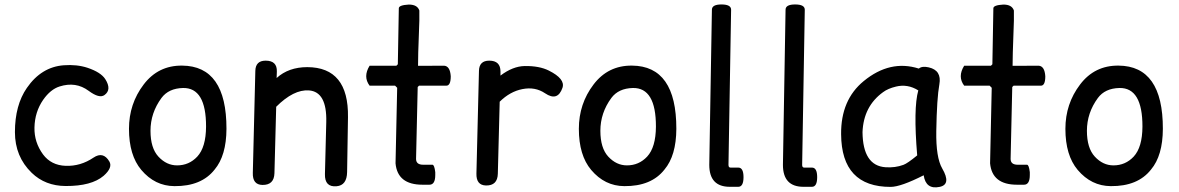

<svg xmlns="http://www.w3.org/2000/svg" viewBox="-20 -804 5245 854"><path d="M396 -103Q439 -131.8 466.3 -85.9Q482.4 -58.6 440.9 -22Q387.2 23.9 272 23.4Q181.2 22.9 121.1 -35.2Q46.4 -107.4 46.4 -216.3Q46.4 -336.4 99.6 -413.1Q164.1 -506.3 263.7 -513.7Q321.8 -518.1 369.6 -502.4Q428.7 -482.4 448.2 -452.1Q478 -405.3 444.8 -381.3Q421.9 -364.7 374.5 -399.9Q317.4 -442.4 245.1 -419.4Q204.6 -406.7 171.9 -359.9Q134.8 -306.2 133.3 -236.8Q131.8 -171.4 171.4 -117.2Q207.5 -68.8 272 -66.4Q338.4 -64 396 -103Z M793.9 -412.6Q730 -411.1 698.2 -368.2Q649.4 -301.8 649.4 -222.2Q649.4 -145.5 684.6 -107.4Q720.7 -68.4 767.6 -68.4Q820.8 -68.4 857.4 -107.4Q896 -148.9 896.5 -240.7Q897 -414.6 793.9 -412.6ZM790 -512.2Q987.8 -510.7 987.3 -231Q986.8 -111.8 934.6 -49.8Q876 24.9 755.9 23.9Q668.9 23.4 608.4 -48.3Q553.7 -113.3 553.7 -231Q553.7 -342.3 619.1 -428.2Q683.6 -513.2 790 -512.2Z M1161.6 -534.2Q1212.9 -534.2 1211.4 -485.8Q1210.9 -471.7 1210.4 -457Q1263.7 -505.4 1346.7 -505.4Q1531.2 -504.9 1527.8 -282.7L1523.9 -38.6Q1522.9 20.5 1477.1 24.4Q1423.8 29.3 1425.3 -29.8L1431.2 -261.2Q1434.6 -396 1354 -401.9Q1286.1 -406.7 1208.5 -329.1L1200.7 -33.7Q1199.2 19.5 1147 18.6Q1103 17.6 1104.5 -34.7L1115.7 -488.8Q1116.7 -534.2 1161.6 -534.2Z M1798.3 -783.7Q1836.4 -783.7 1845.2 -757.3V-711.4L1840.3 -570.8L1839.4 -511.2L1955.6 -511.7Q1981.9 -509.8 1984.9 -464.8Q1984.9 -422.4 1964.8 -422.9H1843.8L1837.9 -417L1830.6 -97.2Q1830.6 -71.3 1862.3 -71.3H1903.3Q1912.1 -71.3 1916 -38.1V-25.4Q1916 17.6 1890.1 17.6H1858.9Q1748 17.6 1739.3 -77.6L1746.6 -413.6L1737.3 -422.9H1624Q1593.8 -462.9 1624 -511.7H1743.2L1749.5 -518.1L1753.9 -767.1Q1753.9 -781.2 1798.3 -783.7Z M2156.2 -534.2Q2206.1 -534.2 2206.1 -485.8Q2206.1 -477.1 2206.1 -467.8Q2260.7 -509.3 2314 -510.3Q2378.9 -511.2 2420.9 -490.2Q2495.1 -453.1 2481.9 -413.6Q2460.4 -351.1 2404.3 -389.2Q2360.4 -418.9 2303.7 -407.7Q2248.5 -397 2202.6 -351.6L2194.3 -31.2Q2192.9 22 2141.6 21Q2097.7 20 2099.1 -32.2L2110.4 -488.8Q2111.3 -534.2 2156.2 -534.2Z M2794.9 -412.6Q2731 -411.1 2699.2 -368.2Q2650.4 -301.8 2650.4 -222.2Q2650.4 -145.5 2685.5 -107.4Q2721.7 -68.4 2768.6 -68.4Q2821.8 -68.4 2858.4 -107.4Q2897 -148.9 2897.5 -240.7Q2897.9 -414.6 2794.9 -412.6ZM2791 -512.2Q2988.8 -510.7 2988.3 -231Q2987.8 -111.8 2935.5 -49.8Q2877 24.9 2756.8 23.9Q2669.9 23.4 2609.4 -48.3Q2554.7 -113.3 2554.7 -231Q2554.7 -342.3 2620.1 -428.2Q2684.6 -513.2 2791 -512.2Z M3287.1 -16.1Q3287.1 26.9 3263.7 26.9H3226.1Q3134.8 26.9 3134.8 -70.8L3146.5 -760.7Q3146.5 -784.2 3189 -784.2Q3231.9 -784.2 3231.9 -760.7L3220.2 -70.8Q3220.2 -58.6 3229 -58.6H3263.7Q3287.1 -58.6 3287.1 -16.1Z M3614.7 -16.1Q3614.7 26.9 3591.3 26.9H3553.7Q3462.4 26.9 3462.4 -70.8L3474.1 -760.7Q3474.1 -784.2 3516.6 -784.2Q3559.6 -784.2 3559.6 -760.7L3547.9 -70.8Q3547.9 -58.6 3556.6 -58.6H3591.3Q3614.7 -58.6 3614.7 -16.1Z M3941.9 27.3Q3722.7 27.8 3721.2 -207Q3719.7 -359.9 3821.8 -443.4Q3939 -539.6 4066.9 -499Q4081.1 -511.2 4110.8 -504.4Q4169.4 -491.2 4158.2 -428.7Q4147 -367.7 4144.5 -220.7Q4142.6 -103.5 4170.9 -54.7Q4212.4 16.6 4159.2 27.3Q4098.1 40 4088.4 -24.4Q3987.3 26.9 3941.9 27.3ZM3998.5 -70.8Q4016.1 -77.1 4059.6 -112.8Q4042 -322.8 4064.5 -401.9Q4017.1 -431.6 3965.3 -418.9Q3929.2 -410.2 3907.7 -394Q3820.8 -331.1 3816.4 -216.3Q3817.9 -66.9 3918.9 -60.1Q3961.4 -57.1 3998.5 -70.8Z M4442.9 -783.7Q4481 -783.7 4489.7 -757.3V-711.4L4484.9 -570.8L4483.9 -511.2L4600.1 -511.7Q4626.5 -509.8 4629.4 -464.8Q4629.4 -422.4 4609.4 -422.9H4488.3L4482.4 -417L4475.1 -97.2Q4475.1 -71.3 4506.8 -71.3H4547.9Q4556.6 -71.3 4560.5 -38.1V-25.4Q4560.5 17.6 4534.7 17.6H4503.4Q4392.6 17.6 4383.8 -77.6L4391.1 -413.6L4381.8 -422.9H4268.6Q4238.3 -462.9 4268.6 -511.7H4387.7L4394 -518.1L4398.4 -767.1Q4398.4 -781.2 4442.9 -783.7Z M4959 -412.6Q4895 -411.1 4863.3 -368.2Q4814.5 -301.8 4814.5 -222.2Q4814.5 -145.5 4849.6 -107.4Q4885.7 -68.4 4932.6 -68.4Q4985.8 -68.4 5022.5 -107.4Q5061 -148.9 5061.5 -240.7Q5062 -414.6 4959 -412.6ZM4955.1 -512.2Q5152.8 -510.7 5152.3 -231Q5151.9 -111.8 5099.6 -49.8Q5041 24.9 4920.9 23.9Q4834 23.4 4773.4 -48.3Q4718.8 -113.3 4718.8 -231Q4718.8 -342.3 4784.2 -428.2Q4848.6 -513.2 4955.1 -512.2Z"/></svg>

Font: Comic Relief LRS
Style: Regular
Weight: 400
Designer: Jeff Davis
Foundry: Loudifier
Version: Version 1.0